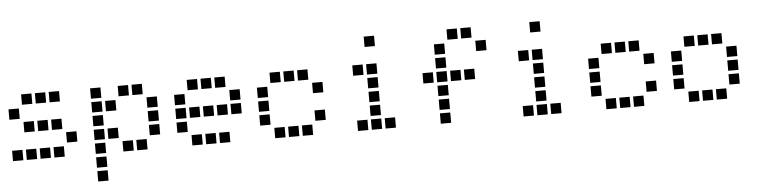

<svg xmlns="http://www.w3.org/2000/svg" viewBox="-50 -943 5499 1386"><g transform="rotate(-5 2700.0 -250.5)"><path d="M114 -488Q113 -488 113 -488Q113 -488 113 -487V-414Q113 -413 113 -413Q113 -413 114 -413H187Q188 -413 188 -413Q188 -413 188 -414V-487Q188 -488 188 -488Q188 -488 187 -488ZM214 -488Q213 -488 213 -488Q213 -488 213 -487V-414Q213 -413 213 -413Q213 -413 214 -413H287Q288 -413 288 -413Q288 -413 288 -414V-487Q288 -488 288 -488Q288 -488 287 -488ZM314 -488Q313 -488 313 -488Q313 -488 313 -487V-414Q313 -413 313 -413Q313 -413 314 -413H387Q388 -413 388 -413Q388 -413 388 -414V-487Q388 -488 388 -488Q388 -488 387 -488ZM14 -388Q13 -388 13 -388Q13 -388 13 -387V-314Q13 -313 13 -313Q13 -313 14 -313H87Q88 -313 88 -313Q88 -313 88 -314V-387Q88 -388 88 -388Q88 -388 87 -388ZM114 -288Q113 -288 113 -288Q113 -288 113 -287V-214Q113 -213 113 -213Q113 -213 114 -213H187Q188 -213 188 -213Q188 -213 188 -214V-287Q188 -288 188 -288Q188 -288 187 -288ZM214 -288Q213 -288 213 -288Q213 -288 213 -287V-214Q213 -213 213 -213Q213 -213 214 -213H287Q288 -213 288 -213Q288 -213 288 -214V-287Q288 -288 288 -288Q288 -288 287 -288ZM314 -288Q313 -288 313 -288Q313 -288 313 -287V-214Q313 -213 313 -213Q313 -213 314 -213H387Q388 -213 388 -213Q388 -213 388 -214V-287Q388 -288 388 -288Q388 -288 387 -288ZM414 -188Q413 -188 413 -188Q413 -188 413 -187V-114Q413 -113 413 -113Q413 -113 414 -113H487Q488 -113 488 -113Q488 -113 488 -114V-187Q488 -188 488 -188Q488 -188 487 -188ZM14 -88Q13 -88 13 -88Q13 -88 13 -87V-14Q13 -13 13 -13Q13 -13 14 -13H87Q88 -13 88 -13Q88 -13 88 -14V-87Q88 -88 88 -88Q88 -88 87 -88ZM114 -88Q113 -88 113 -88Q113 -88 113 -87V-14Q113 -13 113 -13Q113 -13 114 -13H187Q188 -13 188 -13Q188 -13 188 -14V-87Q188 -88 188 -88Q188 -88 187 -88ZM214 -88Q213 -88 213 -88Q213 -88 213 -87V-14Q213 -13 213 -13Q213 -13 214 -13H287Q288 -13 288 -13Q288 -13 288 -14V-87Q288 -88 288 -88Q288 -88 287 -88ZM314 -88Q313 -88 313 -88Q313 -88 313 -87V-14Q313 -13 313 -13Q313 -13 314 -13H387Q388 -13 388 -13Q388 -13 388 -14V-87Q388 -88 388 -88Q388 -88 387 -88Z M614 -488Q613 -488 613 -488Q613 -488 613 -487V-414Q613 -413 613 -413Q613 -413 614 -413H687Q688 -413 688 -413Q688 -413 688 -414V-487Q688 -488 688 -488Q688 -488 687 -488ZM814 -488Q813 -488 813 -488Q813 -488 813 -487V-414Q813 -413 813 -413Q813 -413 814 -413H887Q888 -413 888 -413Q888 -413 888 -414V-487Q888 -488 888 -488Q888 -488 887 -488ZM914 -488Q913 -488 913 -488Q913 -488 913 -487V-414Q913 -413 913 -413Q913 -413 914 -413H987Q988 -413 988 -413Q988 -413 988 -414V-487Q988 -488 988 -488Q988 -488 987 -488ZM614 -388Q613 -388 613 -388Q613 -388 613 -387V-314Q613 -313 613 -313Q613 -313 614 -313H687Q688 -313 688 -313Q688 -313 688 -314V-387Q688 -388 688 -388Q688 -388 687 -388ZM714 -388Q713 -388 713 -388Q713 -388 713 -387V-314Q713 -313 713 -313Q713 -313 714 -313H787Q788 -313 788 -313Q788 -313 788 -314V-387Q788 -388 788 -388Q788 -388 787 -388ZM1014 -388Q1013 -388 1013 -388Q1013 -388 1013 -387V-314Q1013 -313 1013 -313Q1013 -313 1014 -313H1087Q1088 -313 1088 -313Q1088 -313 1088 -314V-387Q1088 -388 1088 -388Q1088 -388 1087 -388ZM614 -288Q613 -288 613 -288Q613 -288 613 -287V-214Q613 -213 613 -213Q613 -213 614 -213H687Q688 -213 688 -213Q688 -213 688 -214V-287Q688 -288 688 -288Q688 -288 687 -288ZM1014 -288Q1013 -288 1013 -288Q1013 -288 1013 -287V-214Q1013 -213 1013 -213Q1013 -213 1014 -213H1087Q1088 -213 1088 -213Q1088 -213 1088 -214V-287Q1088 -288 1088 -288Q1088 -288 1087 -288ZM614 -188Q613 -188 613 -188Q613 -188 613 -187V-114Q613 -113 613 -113Q613 -113 614 -113H687Q688 -113 688 -113Q688 -113 688 -114V-187Q688 -188 688 -188Q688 -188 687 -188ZM714 -188Q713 -188 713 -188Q713 -188 713 -187V-114Q713 -113 713 -113Q713 -113 714 -113H787Q788 -113 788 -113Q788 -113 788 -114V-187Q788 -188 788 -188Q788 -188 787 -188ZM1014 -188Q1013 -188 1013 -188Q1013 -188 1013 -187V-114Q1013 -113 1013 -113Q1013 -113 1014 -113H1087Q1088 -113 1088 -113Q1088 -113 1088 -114V-187Q1088 -188 1088 -188Q1088 -188 1087 -188ZM614 -88Q613 -88 613 -88Q613 -88 613 -87V-14Q613 -13 613 -13Q613 -13 614 -13H687Q688 -13 688 -13Q688 -13 688 -14V-87Q688 -88 688 -88Q688 -88 687 -88ZM814 -88Q813 -88 813 -88Q813 -88 813 -87V-14Q813 -13 813 -13Q813 -13 814 -13H887Q888 -13 888 -13Q888 -13 888 -14V-87Q888 -88 888 -88Q888 -88 887 -88ZM914 -88Q913 -88 913 -88Q913 -88 913 -87V-14Q913 -13 913 -13Q913 -13 914 -13H987Q988 -13 988 -13Q988 -13 988 -14V-87Q988 -88 988 -88Q988 -88 987 -88ZM614 12Q613 12 613 12Q613 12 613 13V86Q613 87 613 87Q613 87 614 87H687Q688 87 688 87Q688 87 688 86V13Q688 12 688 12Q688 12 687 12ZM614 112Q613 112 613 112Q613 112 613 113V186Q613 187 613 187Q613 187 614 187H687Q688 187 688 187Q688 187 688 186V113Q688 112 688 112Q688 112 687 112Z M1314 -488Q1313 -488 1313 -488Q1313 -488 1313 -487V-414Q1313 -413 1313 -413Q1313 -413 1314 -413H1387Q1388 -413 1388 -413Q1388 -413 1388 -414V-487Q1388 -488 1388 -488Q1388 -488 1387 -488ZM1414 -488Q1413 -488 1413 -488Q1413 -488 1413 -487V-414Q1413 -413 1413 -413Q1413 -413 1414 -413H1487Q1488 -413 1488 -413Q1488 -413 1488 -414V-487Q1488 -488 1488 -488Q1488 -488 1487 -488ZM1514 -488Q1513 -488 1513 -488Q1513 -488 1513 -487V-414Q1513 -413 1513 -413Q1513 -413 1514 -413H1587Q1588 -413 1588 -413Q1588 -413 1588 -414V-487Q1588 -488 1588 -488Q1588 -488 1587 -488ZM1214 -388Q1213 -388 1213 -388Q1213 -388 1213 -387V-314Q1213 -313 1213 -313Q1213 -313 1214 -313H1287Q1288 -313 1288 -313Q1288 -313 1288 -314V-387Q1288 -388 1288 -388Q1288 -388 1287 -388ZM1614 -388Q1613 -388 1613 -388Q1613 -388 1613 -387V-314Q1613 -313 1613 -313Q1613 -313 1614 -313H1687Q1688 -313 1688 -313Q1688 -313 1688 -314V-387Q1688 -388 1688 -388Q1688 -388 1687 -388ZM1214 -288Q1213 -288 1213 -288Q1213 -288 1213 -287V-214Q1213 -213 1213 -213Q1213 -213 1214 -213H1287Q1288 -213 1288 -213Q1288 -213 1288 -214V-287Q1288 -288 1288 -288Q1288 -288 1287 -288ZM1314 -288Q1313 -288 1313 -288Q1313 -288 1313 -287V-214Q1313 -213 1313 -213Q1313 -213 1314 -213H1387Q1388 -213 1388 -213Q1388 -213 1388 -214V-287Q1388 -288 1388 -288Q1388 -288 1387 -288ZM1414 -288Q1413 -288 1413 -288Q1413 -288 1413 -287V-214Q1413 -213 1413 -213Q1413 -213 1414 -213H1487Q1488 -213 1488 -213Q1488 -213 1488 -214V-287Q1488 -288 1488 -288Q1488 -288 1487 -288ZM1514 -288Q1513 -288 1513 -288Q1513 -288 1513 -287V-214Q1513 -213 1513 -213Q1513 -213 1514 -213H1587Q1588 -213 1588 -213Q1588 -213 1588 -214V-287Q1588 -288 1588 -288Q1588 -288 1587 -288ZM1614 -288Q1613 -288 1613 -288Q1613 -288 1613 -287V-214Q1613 -213 1613 -213Q1613 -213 1614 -213H1687Q1688 -213 1688 -213Q1688 -213 1688 -214V-287Q1688 -288 1688 -288Q1688 -288 1687 -288ZM1214 -188Q1213 -188 1213 -188Q1213 -188 1213 -187V-114Q1213 -113 1213 -113Q1213 -113 1214 -113H1287Q1288 -113 1288 -113Q1288 -113 1288 -114V-187Q1288 -188 1288 -188Q1288 -188 1287 -188ZM1314 -88Q1313 -88 1313 -88Q1313 -88 1313 -87V-14Q1313 -13 1313 -13Q1313 -13 1314 -13H1387Q1388 -13 1388 -13Q1388 -13 1388 -14V-87Q1388 -88 1388 -88Q1388 -88 1387 -88ZM1414 -88Q1413 -88 1413 -88Q1413 -88 1413 -87V-14Q1413 -13 1413 -13Q1413 -13 1414 -13H1487Q1488 -13 1488 -13Q1488 -13 1488 -14V-87Q1488 -88 1488 -88Q1488 -88 1487 -88ZM1514 -88Q1513 -88 1513 -88Q1513 -88 1513 -87V-14Q1513 -13 1513 -13Q1513 -13 1514 -13H1587Q1588 -13 1588 -13Q1588 -13 1588 -14V-87Q1588 -88 1588 -88Q1588 -88 1587 -88Z M1914 -488Q1913 -488 1913 -488Q1913 -488 1913 -487V-414Q1913 -413 1913 -413Q1913 -413 1914 -413H1987Q1988 -413 1988 -413Q1988 -413 1988 -414V-487Q1988 -488 1988 -488Q1988 -488 1987 -488ZM2014 -488Q2013 -488 2013 -488Q2013 -488 2013 -487V-414Q2013 -413 2013 -413Q2013 -413 2014 -413H2087Q2088 -413 2088 -413Q2088 -413 2088 -414V-487Q2088 -488 2088 -488Q2088 -488 2087 -488ZM2114 -488Q2113 -488 2113 -488Q2113 -488 2113 -487V-414Q2113 -413 2113 -413Q2113 -413 2114 -413H2187Q2188 -413 2188 -413Q2188 -413 2188 -414V-487Q2188 -488 2188 -488Q2188 -488 2187 -488ZM1814 -388Q1813 -388 1813 -388Q1813 -388 1813 -387V-314Q1813 -313 1813 -313Q1813 -313 1814 -313H1887Q1888 -313 1888 -313Q1888 -313 1888 -314V-387Q1888 -388 1888 -388Q1888 -388 1887 -388ZM2214 -388Q2213 -388 2213 -388Q2213 -388 2213 -387V-314Q2213 -313 2213 -313Q2213 -313 2214 -313H2287Q2288 -313 2288 -313Q2288 -313 2288 -314V-387Q2288 -388 2288 -388Q2288 -388 2287 -388ZM1814 -288Q1813 -288 1813 -288Q1813 -288 1813 -287V-214Q1813 -213 1813 -213Q1813 -213 1814 -213H1887Q1888 -213 1888 -213Q1888 -213 1888 -214V-287Q1888 -288 1888 -288Q1888 -288 1887 -288ZM1814 -188Q1813 -188 1813 -188Q1813 -188 1813 -187V-114Q1813 -113 1813 -113Q1813 -113 1814 -113H1887Q1888 -113 1888 -113Q1888 -113 1888 -114V-187Q1888 -188 1888 -188Q1888 -188 1887 -188ZM2214 -188Q2213 -188 2213 -188Q2213 -188 2213 -187V-114Q2213 -113 2213 -113Q2213 -113 2214 -113H2287Q2288 -113 2288 -113Q2288 -113 2288 -114V-187Q2288 -188 2288 -188Q2288 -188 2287 -188ZM1914 -88Q1913 -88 1913 -88Q1913 -88 1913 -87V-14Q1913 -13 1913 -13Q1913 -13 1914 -13H1987Q1988 -13 1988 -13Q1988 -13 1988 -14V-87Q1988 -88 1988 -88Q1988 -88 1987 -88ZM2014 -88Q2013 -88 2013 -88Q2013 -88 2013 -87V-14Q2013 -13 2013 -13Q2013 -13 2014 -13H2087Q2088 -13 2088 -13Q2088 -13 2088 -14V-87Q2088 -88 2088 -88Q2088 -88 2087 -88ZM2114 -88Q2113 -88 2113 -88Q2113 -88 2113 -87V-14Q2113 -13 2113 -13Q2113 -13 2114 -13H2187Q2188 -13 2188 -13Q2188 -13 2188 -14V-87Q2188 -88 2188 -88Q2188 -88 2187 -88Z M2614 -688Q2613 -688 2613 -688Q2613 -688 2613 -687V-614Q2613 -613 2613 -613Q2613 -613 2614 -613H2687Q2688 -613 2688 -613Q2688 -613 2688 -614V-687Q2688 -688 2688 -688Q2688 -688 2687 -688ZM2514 -488Q2513 -488 2513 -488Q2513 -488 2513 -487V-414Q2513 -413 2513 -413Q2513 -413 2514 -413H2587Q2588 -413 2588 -413Q2588 -413 2588 -414V-487Q2588 -488 2588 -488Q2588 -488 2587 -488ZM2614 -488Q2613 -488 2613 -488Q2613 -488 2613 -487V-414Q2613 -413 2613 -413Q2613 -413 2614 -413H2687Q2688 -413 2688 -413Q2688 -413 2688 -414V-487Q2688 -488 2688 -488Q2688 -488 2687 -488ZM2614 -388Q2613 -388 2613 -388Q2613 -388 2613 -387V-314Q2613 -313 2613 -313Q2613 -313 2614 -313H2687Q2688 -313 2688 -313Q2688 -313 2688 -314V-387Q2688 -388 2688 -388Q2688 -388 2687 -388ZM2614 -288Q2613 -288 2613 -288Q2613 -288 2613 -287V-214Q2613 -213 2613 -213Q2613 -213 2614 -213H2687Q2688 -213 2688 -213Q2688 -213 2688 -214V-287Q2688 -288 2688 -288Q2688 -288 2687 -288ZM2614 -188Q2613 -188 2613 -188Q2613 -188 2613 -187V-114Q2613 -113 2613 -113Q2613 -113 2614 -113H2687Q2688 -113 2688 -113Q2688 -113 2688 -114V-187Q2688 -188 2688 -188Q2688 -188 2687 -188ZM2514 -88Q2513 -88 2513 -88Q2513 -88 2513 -87V-14Q2513 -13 2513 -13Q2513 -13 2514 -13H2587Q2588 -13 2588 -13Q2588 -13 2588 -14V-87Q2588 -88 2588 -88Q2588 -88 2587 -88ZM2614 -88Q2613 -88 2613 -88Q2613 -88 2613 -87V-14Q2613 -13 2613 -13Q2613 -13 2614 -13H2687Q2688 -13 2688 -13Q2688 -13 2688 -14V-87Q2688 -88 2688 -88Q2688 -88 2687 -88ZM2714 -88Q2713 -88 2713 -88Q2713 -88 2713 -87V-14Q2713 -13 2713 -13Q2713 -13 2714 -13H2787Q2788 -13 2788 -13Q2788 -13 2788 -14V-87Q2788 -88 2788 -88Q2788 -88 2787 -88Z M3214 -688Q3213 -688 3213 -688Q3213 -688 3213 -687V-614Q3213 -613 3213 -613Q3213 -613 3214 -613H3287Q3288 -613 3288 -613Q3288 -613 3288 -614V-687Q3288 -688 3288 -688Q3288 -688 3287 -688ZM3314 -688Q3313 -688 3313 -688Q3313 -688 3313 -687V-614Q3313 -613 3313 -613Q3313 -613 3314 -613H3387Q3388 -613 3388 -613Q3388 -613 3388 -614V-687Q3388 -688 3388 -688Q3388 -688 3387 -688ZM3114 -588Q3113 -588 3113 -588Q3113 -588 3113 -587V-514Q3113 -513 3113 -513Q3113 -513 3114 -513H3187Q3188 -513 3188 -513Q3188 -513 3188 -514V-587Q3188 -588 3188 -588Q3188 -588 3187 -588ZM3414 -588Q3413 -588 3413 -588Q3413 -588 3413 -587V-514Q3413 -513 3413 -513Q3413 -513 3414 -513H3487Q3488 -513 3488 -513Q3488 -513 3488 -514V-587Q3488 -588 3488 -588Q3488 -588 3487 -588ZM3114 -488Q3113 -488 3113 -488Q3113 -488 3113 -487V-414Q3113 -413 3113 -413Q3113 -413 3114 -413H3187Q3188 -413 3188 -413Q3188 -413 3188 -414V-487Q3188 -488 3188 -488Q3188 -488 3187 -488ZM3014 -388Q3013 -388 3013 -388Q3013 -388 3013 -387V-314Q3013 -313 3013 -313Q3013 -313 3014 -313H3087Q3088 -313 3088 -313Q3088 -313 3088 -314V-387Q3088 -388 3088 -388Q3088 -388 3087 -388ZM3114 -388Q3113 -388 3113 -388Q3113 -388 3113 -387V-314Q3113 -313 3113 -313Q3113 -313 3114 -313H3187Q3188 -313 3188 -313Q3188 -313 3188 -314V-387Q3188 -388 3188 -388Q3188 -388 3187 -388ZM3214 -388Q3213 -388 3213 -388Q3213 -388 3213 -387V-314Q3213 -313 3213 -313Q3213 -313 3214 -313H3287Q3288 -313 3288 -313Q3288 -313 3288 -314V-387Q3288 -388 3288 -388Q3288 -388 3287 -388ZM3314 -388Q3313 -388 3313 -388Q3313 -388 3313 -387V-314Q3313 -313 3313 -313Q3313 -313 3314 -313H3387Q3388 -313 3388 -313Q3388 -313 3388 -314V-387Q3388 -388 3388 -388Q3388 -388 3387 -388ZM3114 -288Q3113 -288 3113 -288Q3113 -288 3113 -287V-214Q3113 -213 3113 -213Q3113 -213 3114 -213H3187Q3188 -213 3188 -213Q3188 -213 3188 -214V-287Q3188 -288 3188 -288Q3188 -288 3187 -288ZM3114 -188Q3113 -188 3113 -188Q3113 -188 3113 -187V-114Q3113 -113 3113 -113Q3113 -113 3114 -113H3187Q3188 -113 3188 -113Q3188 -113 3188 -114V-187Q3188 -188 3188 -188Q3188 -188 3187 -188ZM3114 -88Q3113 -88 3113 -88Q3113 -88 3113 -87V-14Q3113 -13 3113 -13Q3113 -13 3114 -13H3187Q3188 -13 3188 -13Q3188 -13 3188 -14V-87Q3188 -88 3188 -88Q3188 -88 3187 -88Z M3814 -688Q3813 -688 3813 -688Q3813 -688 3813 -687V-614Q3813 -613 3813 -613Q3813 -613 3814 -613H3887Q3888 -613 3888 -613Q3888 -613 3888 -614V-687Q3888 -688 3888 -688Q3888 -688 3887 -688ZM3714 -488Q3713 -488 3713 -488Q3713 -488 3713 -487V-414Q3713 -413 3713 -413Q3713 -413 3714 -413H3787Q3788 -413 3788 -413Q3788 -413 3788 -414V-487Q3788 -488 3788 -488Q3788 -488 3787 -488ZM3814 -488Q3813 -488 3813 -488Q3813 -488 3813 -487V-414Q3813 -413 3813 -413Q3813 -413 3814 -413H3887Q3888 -413 3888 -413Q3888 -413 3888 -414V-487Q3888 -488 3888 -488Q3888 -488 3887 -488ZM3814 -388Q3813 -388 3813 -388Q3813 -388 3813 -387V-314Q3813 -313 3813 -313Q3813 -313 3814 -313H3887Q3888 -313 3888 -313Q3888 -313 3888 -314V-387Q3888 -388 3888 -388Q3888 -388 3887 -388ZM3814 -288Q3813 -288 3813 -288Q3813 -288 3813 -287V-214Q3813 -213 3813 -213Q3813 -213 3814 -213H3887Q3888 -213 3888 -213Q3888 -213 3888 -214V-287Q3888 -288 3888 -288Q3888 -288 3887 -288ZM3814 -188Q3813 -188 3813 -188Q3813 -188 3813 -187V-114Q3813 -113 3813 -113Q3813 -113 3814 -113H3887Q3888 -113 3888 -113Q3888 -113 3888 -114V-187Q3888 -188 3888 -188Q3888 -188 3887 -188ZM3714 -88Q3713 -88 3713 -88Q3713 -88 3713 -87V-14Q3713 -13 3713 -13Q3713 -13 3714 -13H3787Q3788 -13 3788 -13Q3788 -13 3788 -14V-87Q3788 -88 3788 -88Q3788 -88 3787 -88ZM3814 -88Q3813 -88 3813 -88Q3813 -88 3813 -87V-14Q3813 -13 3813 -13Q3813 -13 3814 -13H3887Q3888 -13 3888 -13Q3888 -13 3888 -14V-87Q3888 -88 3888 -88Q3888 -88 3887 -88ZM3914 -88Q3913 -88 3913 -88Q3913 -88 3913 -87V-14Q3913 -13 3913 -13Q3913 -13 3914 -13H3987Q3988 -13 3988 -13Q3988 -13 3988 -14V-87Q3988 -88 3988 -88Q3988 -88 3987 -88Z M4314 -488Q4313 -488 4313 -488Q4313 -488 4313 -487V-414Q4313 -413 4313 -413Q4313 -413 4314 -413H4387Q4388 -413 4388 -413Q4388 -413 4388 -414V-487Q4388 -488 4388 -488Q4388 -488 4387 -488ZM4414 -488Q4413 -488 4413 -488Q4413 -488 4413 -487V-414Q4413 -413 4413 -413Q4413 -413 4414 -413H4487Q4488 -413 4488 -413Q4488 -413 4488 -414V-487Q4488 -488 4488 -488Q4488 -488 4487 -488ZM4514 -488Q4513 -488 4513 -488Q4513 -488 4513 -487V-414Q4513 -413 4513 -413Q4513 -413 4514 -413H4587Q4588 -413 4588 -413Q4588 -413 4588 -414V-487Q4588 -488 4588 -488Q4588 -488 4587 -488ZM4214 -388Q4213 -388 4213 -388Q4213 -388 4213 -387V-314Q4213 -313 4213 -313Q4213 -313 4214 -313H4287Q4288 -313 4288 -313Q4288 -313 4288 -314V-387Q4288 -388 4288 -388Q4288 -388 4287 -388ZM4614 -388Q4613 -388 4613 -388Q4613 -388 4613 -387V-314Q4613 -313 4613 -313Q4613 -313 4614 -313H4687Q4688 -313 4688 -313Q4688 -313 4688 -314V-387Q4688 -388 4688 -388Q4688 -388 4687 -388ZM4214 -288Q4213 -288 4213 -288Q4213 -288 4213 -287V-214Q4213 -213 4213 -213Q4213 -213 4214 -213H4287Q4288 -213 4288 -213Q4288 -213 4288 -214V-287Q4288 -288 4288 -288Q4288 -288 4287 -288ZM4214 -188Q4213 -188 4213 -188Q4213 -188 4213 -187V-114Q4213 -113 4213 -113Q4213 -113 4214 -113H4287Q4288 -113 4288 -113Q4288 -113 4288 -114V-187Q4288 -188 4288 -188Q4288 -188 4287 -188ZM4614 -188Q4613 -188 4613 -188Q4613 -188 4613 -187V-114Q4613 -113 4613 -113Q4613 -113 4614 -113H4687Q4688 -113 4688 -113Q4688 -113 4688 -114V-187Q4688 -188 4688 -188Q4688 -188 4687 -188ZM4314 -88Q4313 -88 4313 -88Q4313 -88 4313 -87V-14Q4313 -13 4313 -13Q4313 -13 4314 -13H4387Q4388 -13 4388 -13Q4388 -13 4388 -14V-87Q4388 -88 4388 -88Q4388 -88 4387 -88ZM4414 -88Q4413 -88 4413 -88Q4413 -88 4413 -87V-14Q4413 -13 4413 -13Q4413 -13 4414 -13H4487Q4488 -13 4488 -13Q4488 -13 4488 -14V-87Q4488 -88 4488 -88Q4488 -88 4487 -88ZM4514 -88Q4513 -88 4513 -88Q4513 -88 4513 -87V-14Q4513 -13 4513 -13Q4513 -13 4514 -13H4587Q4588 -13 4588 -13Q4588 -13 4588 -14V-87Q4588 -88 4588 -88Q4588 -88 4587 -88Z M4914 -488Q4913 -488 4913 -488Q4913 -488 4913 -487V-414Q4913 -413 4913 -413Q4913 -413 4914 -413H4987Q4988 -413 4988 -413Q4988 -413 4988 -414V-487Q4988 -488 4988 -488Q4988 -488 4987 -488ZM5014 -488Q5013 -488 5013 -488Q5013 -488 5013 -487V-414Q5013 -413 5013 -413Q5013 -413 5014 -413H5087Q5088 -413 5088 -413Q5088 -413 5088 -414V-487Q5088 -488 5088 -488Q5088 -488 5087 -488ZM5114 -488Q5113 -488 5113 -488Q5113 -488 5113 -487V-414Q5113 -413 5113 -413Q5113 -413 5114 -413H5187Q5188 -413 5188 -413Q5188 -413 5188 -414V-487Q5188 -488 5188 -488Q5188 -488 5187 -488ZM4814 -388Q4813 -388 4813 -388Q4813 -388 4813 -387V-314Q4813 -313 4813 -313Q4813 -313 4814 -313H4887Q4888 -313 4888 -313Q4888 -313 4888 -314V-387Q4888 -388 4888 -388Q4888 -388 4887 -388ZM5214 -388Q5213 -388 5213 -388Q5213 -388 5213 -387V-314Q5213 -313 5213 -313Q5213 -313 5214 -313H5287Q5288 -313 5288 -313Q5288 -313 5288 -314V-387Q5288 -388 5288 -388Q5288 -388 5287 -388ZM4814 -288Q4813 -288 4813 -288Q4813 -288 4813 -287V-214Q4813 -213 4813 -213Q4813 -213 4814 -213H4887Q4888 -213 4888 -213Q4888 -213 4888 -214V-287Q4888 -288 4888 -288Q4888 -288 4887 -288ZM5214 -288Q5213 -288 5213 -288Q5213 -288 5213 -287V-214Q5213 -213 5213 -213Q5213 -213 5214 -213H5287Q5288 -213 5288 -213Q5288 -213 5288 -214V-287Q5288 -288 5288 -288Q5288 -288 5287 -288ZM4814 -188Q4813 -188 4813 -188Q4813 -188 4813 -187V-114Q4813 -113 4813 -113Q4813 -113 4814 -113H4887Q4888 -113 4888 -113Q4888 -113 4888 -114V-187Q4888 -188 4888 -188Q4888 -188 4887 -188ZM5214 -188Q5213 -188 5213 -188Q5213 -188 5213 -187V-114Q5213 -113 5213 -113Q5213 -113 5214 -113H5287Q5288 -113 5288 -113Q5288 -113 5288 -114V-187Q5288 -188 5288 -188Q5288 -188 5287 -188ZM4914 -88Q4913 -88 4913 -88Q4913 -88 4913 -87V-14Q4913 -13 4913 -13Q4913 -13 4914 -13H4987Q4988 -13 4988 -13Q4988 -13 4988 -14V-87Q4988 -88 4988 -88Q4988 -88 4987 -88ZM5014 -88Q5013 -88 5013 -88Q5013 -88 5013 -87V-14Q5013 -13 5013 -13Q5013 -13 5014 -13H5087Q5088 -13 5088 -13Q5088 -13 5088 -14V-87Q5088 -88 5088 -88Q5088 -88 5087 -88ZM5114 -88Q5113 -88 5113 -88Q5113 -88 5113 -87V-14Q5113 -13 5113 -13Q5113 -13 5114 -13H5187Q5188 -13 5188 -13Q5188 -13 5188 -14V-87Q5188 -88 5188 -88Q5188 -88 5187 -88Z"/></g></svg>

Font: Doto
Style: Bold
Weight: 700
Monospace: yes
Version: Version 1.000